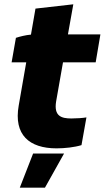

<svg xmlns="http://www.w3.org/2000/svg" viewBox="-20 -680 487 893"><path d="M243 10C281 10 327 5 359 -5L382 -134C365 -131 335 -129 312 -129C265 -129 230 -140 241 -208L273 -390H425L447 -520H296L321 -660L145 -640L124 -519C100 -517 72 -510 54 -504L34 -390H102L67 -189C43 -53 116 10 243 10ZM72 193H189L278 34H134Z"/></svg>

Font: Fixel Display 20240404 ExBold
Style: Italic
Weight: 800
Italic angle: -10°
Designer: AlfaBravo + MacPaw
Foundry: Kyrylo Tkachov, Marchela Mozhyna, Serhii Makarenko, Maria Weinstein, Zakhar Kryvoshyya
Version: Version 1.211;Glyphs 3.2 (3225)